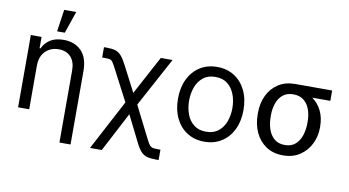

<svg xmlns="http://www.w3.org/2000/svg" viewBox="-90 -998 2591 1427"><g transform="rotate(10 1206.0 -284.5)"><path d="M160.5 -328.1V0H76.7V-545.5H157.7V-460.2H164.8Q183.9 -501.8 223 -527.2Q262.1 -552.6 323.9 -552.6Q407 -552.6 457.7 -501.8Q508.5 -451 508.5 -346.6V204.5H424.7V-340.9Q424.7 -404.8 391.5 -441.1Q358.3 -477.3 299.7 -477.3Q240.1 -477.3 200.3 -438.4Q160.5 -399.5 160.5 -328.1ZM264.2 -606.5 288.4 -772.7H379.3L322.4 -606.5Z M655.5 204.5 855.8 -174.4 730.8 -414.1Q715.9 -442.5 706.9 -454.9Q697.8 -467.3 685.5 -470.2Q673.3 -473 648.4 -473H627.8V-551.1H648.4Q688.9 -551.1 714.3 -543.3Q739.7 -535.5 758.9 -513.7Q778.1 -491.8 799.7 -450.3L901.3 -254.3L1057.5 -545.5H1146.3L945.3 -173.7L1070.3 73.9Q1082.7 98.4 1092.3 109.6Q1101.9 120.7 1115.2 123.6Q1128.6 126.4 1152.7 126.4H1173.3V204.5H1152.7Q1112.2 204.5 1085.9 197.3Q1059.7 190 1040.5 169.7Q1021.3 149.5 1001.4 110.1L899.9 -93L744.3 204.5Z M1483 11.4Q1409.1 11.4 1353.5 -23.8Q1297.9 -58.9 1266.9 -122.2Q1235.8 -185.4 1235.8 -269.9Q1235.8 -355.1 1266.9 -418.7Q1297.9 -482.2 1353.5 -517.4Q1409.1 -552.6 1483 -552.6Q1556.8 -552.6 1612.4 -517.4Q1668 -482.2 1699 -418.7Q1730.1 -355.1 1730.1 -269.9Q1730.1 -185.4 1699 -122.2Q1668 -58.9 1612.4 -23.8Q1556.8 11.4 1483 11.4ZM1483 -63.9Q1539.1 -63.9 1575.3 -92.7Q1611.5 -121.4 1628.9 -168.3Q1646.3 -215.2 1646.3 -269.9Q1646.3 -324.6 1628.9 -371.8Q1611.5 -419 1575.3 -448.2Q1539.1 -477.3 1483 -477.3Q1426.8 -477.3 1390.6 -448.2Q1354.4 -419 1337 -371.8Q1319.6 -324.6 1319.6 -269.9Q1319.6 -215.2 1337 -168.3Q1354.4 -121.4 1390.6 -92.7Q1426.8 -63.9 1483 -63.9Z M1839.5 -258.5V-269.9Q1839.5 -343 1867.7 -401.6Q1896 -460.2 1948.7 -494.3Q2001.4 -528.4 2075.3 -528.4H2353.7V-450.3H2217.3Q2262.4 -418.3 2287.5 -366.5Q2312.5 -314.6 2312.5 -248.6V-238.6Q2312.5 -174.7 2284.6 -117.9Q2256.7 -61.1 2204 -25.6Q2151.3 9.9 2076.7 9.9Q2002.1 9.9 1949 -25.6Q1896 -61.1 1867.7 -121.8Q1839.5 -182.5 1839.5 -258.5ZM1937.5 -269.9V-258.5Q1937.5 -207.4 1951.9 -164.1Q1966.3 -120.7 1997 -94.5Q2027.7 -68.2 2076.7 -68.2Q2125 -68.2 2155.4 -94.5Q2185.7 -120.7 2200.1 -164.1Q2214.5 -207.4 2214.5 -258.5V-269.9Q2214.5 -318.2 2200.1 -359.2Q2185.7 -400.2 2155 -425.2Q2124.3 -450.3 2075.3 -450.3Q2027 -450.3 1996.6 -425.2Q1966.3 -400.2 1951.9 -359.2Q1937.5 -318.2 1937.5 -269.9Z"/></g></svg>

Font: Inter Alia
Style: Regular
Weight: 400
Designer: Rasmus Andersson (Latin, Greek, Cyrillic etc.) and Evan from Shavian.info (Shavian, old style figures)
Foundry: Shavian.info
Version: Version 0.001;git-37ab20767